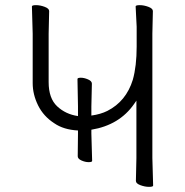

<svg xmlns="http://www.w3.org/2000/svg" viewBox="-20 -723 719 746"><path d="M575 -2Q575 3 559 3Q543 3 525.5 -3.5Q508 -10 508 -20L510 -109V-332L501 -319Q444 -237 335 -219V-204L338 -98Q338 -93 324.5 -93Q311 -93 296.5 -99.5Q282 -106 282 -116L283 -205V-216Q227 -219 191 -244Q149 -271 128 -313.5Q107 -356 107 -400V-592L104 -698Q104 -703 120 -703Q136 -703 153.5 -696.5Q171 -690 171 -680L169 -592V-404Q169 -341 202 -310Q235 -279 283 -272V-310L281 -416Q281 -421 294 -421Q307 -421 322 -414.5Q337 -408 337 -398L335 -309V-274Q371 -279 397 -292Q470 -329 496 -413Q511 -466 511 -542V-566V-619L507 -698Q507 -703 523 -703Q539 -703 556.5 -696.5Q574 -690 574 -680L572 -592V-109Z"/></svg>

Font: LXGW WenKai Light
Style: Regular
Weight: 300
Designer: LXGW / Fontworks Inc.
Foundry: LXGW / Fontworks Inc.
Version: Version 1.501; October 10, 2024